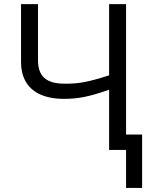

<svg xmlns="http://www.w3.org/2000/svg" viewBox="-20 -734 732 940"><path d="M514.2 -713.9H597.2V-75.2H675.8V186H597.2V0H514.2V-294.9C417 -260.3 361.8 -250 293 -250C158.2 -250 83 -313.5 83 -430.2V-713.9H166V-439.9C166 -361.3 204.6 -324.2 297.9 -324.2C360.8 -324.2 404.3 -329.6 514.2 -365.2Z"/></svg>

Font: OpenSansEmoji
Style: Regular
Weight: 400
Foundry: MorbZ
Version: Version 1.000;PS 001.000;hotconv 1.0.70;makeotf.lib2.5.58329